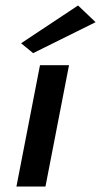

<svg xmlns="http://www.w3.org/2000/svg" viewBox="-20 -681 369 701"><path d="M40 0H146L232 -443H126ZM57 -523 101 -487 329 -600 265 -661Z"/></svg>

Font: KpSans
Style: BoldItalic
Weight: 700
Italic angle: -11°
Version: Version 0.66